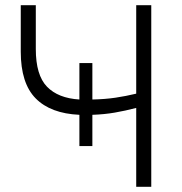

<svg xmlns="http://www.w3.org/2000/svg" viewBox="-20 -720 703 740"><path d="M286 -157V-277.5Q175 -282.5 117.5 -340.8Q60 -399 60 -521V-700H118V-531Q118 -430.5 161 -386Q204 -341.5 286 -336.5V-477H336V-336.5Q385 -337.5 425.2 -343.5Q465.5 -349.5 505 -359V-700H563V0H505V-304Q463 -293 422.2 -286Q381.5 -279 336 -277.5V-157Z"/></svg>

Font: Geologica Thin
Style: Regular
Weight: 100
Designer: Sindre Bremnes, Frode Helland
Foundry: Monokrom Skriftforlag AS
Version: Version 1.010; ttfautohint (v1.8.4.7-5d5b);gftools[0.9.28]